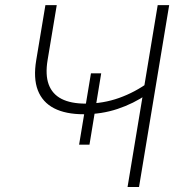

<svg xmlns="http://www.w3.org/2000/svg" viewBox="-20 -748 722 768"><path d="M314.9 -291Q242.7 -291 196.3 -314.9Q149.9 -338.9 131.3 -387Q112.8 -435.1 125 -507.8L161.6 -727.5H207L170.4 -507.8Q160.6 -448.7 174.8 -410.2Q189 -371.6 226.1 -352.5Q263.2 -333.5 322.8 -333.5Q392.6 -333.5 456.3 -356.2Q520 -378.9 576.2 -419.9L567.9 -370.6Q514.2 -333.5 450.4 -312.3Q386.7 -291 314.9 -291ZM490.2 0 610.8 -727.5H656.7L536.1 0ZM296.4 -169.4 343.8 -454.6H384.8L337.9 -169.4Z"/></svg>

Font: Inter 17pt ExtraLight
Style: Italic
Weight: 250
Italic angle: -9.3988°
Version: Version 4.001;git-66647c0bb